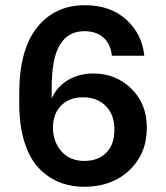

<svg xmlns="http://www.w3.org/2000/svg" viewBox="-20 -710 640 740"><path d="M305.2 9.8Q249.5 9.8 204.3 -9.5Q159.2 -28.8 125.2 -66.9Q91.3 -105 72.8 -167Q54.2 -229 54.2 -310.1V-350.1Q54.2 -518.1 122.8 -604Q191.4 -689.9 307.1 -689.9Q406.2 -689.9 467.3 -633.8Q528.3 -577.6 536.1 -495.1H411.1Q407.2 -539.1 379.4 -564.5Q351.6 -589.8 305.2 -589.8Q242.7 -589.8 210.9 -537.6Q179.2 -485.4 179.2 -370.1V-330.1Q197.8 -374 240.5 -400.4Q283.2 -426.8 339.8 -426.8Q426.3 -426.8 486.1 -368.4Q545.9 -310.1 545.9 -217.8Q545.9 -117.7 478.8 -54Q411.6 9.8 305.2 9.8ZM184.1 -217.8Q184.1 -164.6 216.3 -127.2Q248.5 -89.8 305.2 -89.8Q357.9 -89.8 389.4 -121.1Q420.9 -152.3 420.9 -210.9Q420.9 -268.1 387.7 -301.5Q354.5 -335 299.8 -335Q247.1 -335 215.6 -303.2Q184.1 -271.5 184.1 -217.8Z"/></svg>

Font: TASA Orbiter Text SemiBold
Style: Regular
Weight: 600
Designer: Weizhong Zhang
Version: Version 1.000;Glyphs 3.1.2 (3151)